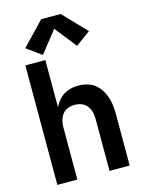

<svg xmlns="http://www.w3.org/2000/svg" viewBox="-141 -1058 858 1141"><g transform="rotate(-15 288.0 -488.0)"><path d="M66 0H189V-320Q189 -341 194 -362Q199 -383 212.5 -400.5Q226 -418 246.5 -425.5Q267 -433 288 -433Q309 -433 329.5 -425.5Q350 -418 363.5 -400.5Q377 -383 382 -362Q387 -341 387 -320V0H511V-320Q511 -352 506 -383Q501 -414 488 -443Q475 -472 453 -495Q431 -518 400.5 -528Q370 -538 339 -538Q307 -538 277 -528Q247 -518 224.5 -495.5Q202 -473 189 -444V-735H66ZM183 -768 288 -901 393 -768 484 -834 348 -976H228L92 -834Z"/></g></svg>

Font: Iosevka Sparkle
Style: Bold
Weight: 700
Designer: Belleve Invis
Foundry: Belleve Invis
Version: Version 4.5.0; ttfautohint (v1.8.3)